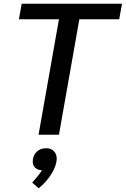

<svg xmlns="http://www.w3.org/2000/svg" viewBox="-20 -720 672 1026"><path d="M295 -617H81L96 -700H632L617 -617H404L295 0H186ZM283 127Q283 163 256 207.5Q229 252 187 286L152 256Q189 215 204 190Q182 189 168.5 176.5Q155 164 155 144Q155 112 175 92Q195 72 227 72Q252 72 267.5 87.5Q283 103 283 127Z"/></svg>

Font: Sarabun Medium
Style: Italic
Weight: 500
Italic angle: -10°
Designer: Suppakit Chalermlarp | Katatrad Co.,Ltd.
Foundry: Cadson Demak Co.,Ltd.
Version: Version 1.000; ttfautohint (v1.6)